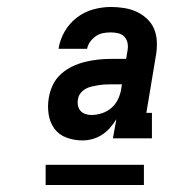

<svg xmlns="http://www.w3.org/2000/svg" viewBox="-20 -720 540 551"><path d="M217 -317Q193 -317 171 -325Q149 -333 136 -351Q123 -369 119.5 -392.5Q116 -416 120 -439Q123 -458 131.5 -476Q140 -494 155 -507.5Q170 -521 188 -529.5Q206 -538 224.5 -542.5Q243 -547 261.5 -549Q280 -551 299 -551H342L346 -575Q348 -586 346 -596.5Q344 -607 337 -614.5Q330 -622 319.5 -624.5Q309 -627 298 -627Q287 -627 276 -625Q265 -623 255.5 -616.5Q246 -610 239 -600.5Q232 -591 230 -580H148Q152 -606 165.5 -629.5Q179 -653 200.5 -669.5Q222 -686 247.5 -693Q273 -700 298 -700Q317 -700 336 -697Q355 -694 371.5 -686.5Q388 -679 401.5 -666.5Q415 -654 422 -637.5Q429 -621 430 -602Q431 -583 428 -564L400 -396H416V-323H304L314 -378Q306 -365 296 -353.5Q286 -342 273 -333.5Q260 -325 245.5 -321Q231 -317 217 -317Q217 -317 217 -317Q217 -317 217 -317ZM242 -390Q257 -390 272.5 -395Q288 -400 300 -410.5Q312 -421 319 -436Q326 -451 328 -466L330 -478H299Q290 -478 281 -477.5Q272 -477 262.5 -475.5Q253 -474 244 -472Q235 -470 226.5 -465.5Q218 -461 211.5 -453Q205 -445 204 -436Q202 -427 203.5 -418Q205 -409 210.5 -402.5Q216 -396 224.5 -393Q233 -390 242 -390ZM111 -189V-247H393V-189Z"/></svg>

Font: Iosevka Curly Slab SmBdObl
Style: Regular
Weight: 600
Italic angle: -9°
Monospace: yes
Designer: Belleve Invis
Foundry: Belleve Invis
Version: Version 11.0.0; ttfautohint (v1.8.3)